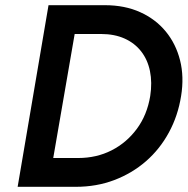

<svg xmlns="http://www.w3.org/2000/svg" viewBox="-20 -720 723 740"><path d="M167 -700 48 0H166L287 -700ZM272 0Q352 0 420.5 -26Q489 -52 542.5 -98.5Q596 -145 631 -209.5Q666 -274 678 -350Q690 -424 674 -487.5Q658 -551 619 -598.5Q580 -646 520.5 -673Q461 -700 384 -700H238L218 -589H369Q421 -589 460 -571.5Q499 -554 524 -522Q549 -490 558 -446Q567 -402 559 -350Q547 -277 507.5 -223.5Q468 -170 410 -140.5Q352 -111 281 -111H138L118 0Z"/></svg>

Font: Jost Medium
Style: Italic
Weight: 500
Italic angle: -5°
Version: Version 3.710